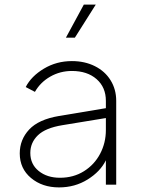

<svg xmlns="http://www.w3.org/2000/svg" viewBox="-20 -804 614 836"><path d="M66 -136Q66 -196 107 -240Q148 -284 237 -299L441 -333V-365Q441 -424 400.5 -459.5Q360 -495 293 -495Q242 -495 199 -470.5Q156 -446 132 -404L92 -425Q116 -472 171 -505Q226 -538 293 -538Q349 -538 393 -516Q437 -494 461.5 -454.5Q486 -415 486 -365V0H441V-106Q417 -57 361.5 -22.5Q306 12 237 12Q164 12 115 -29Q66 -70 66 -136ZM241 -30Q300 -30 345.5 -58.5Q391 -87 416 -134.5Q441 -182 441 -238V-290L252 -259Q178 -247 145 -215Q112 -183 112 -138Q112 -89 148.5 -59.5Q185 -30 241 -30ZM345 -784H397L306 -640H267Z"/></svg>

Font: Eudoxus Sans ExtraLight
Style: Regular
Weight: 200
Designer: Stijn de Vries
Foundry: tokotype
Version: Version 2.005